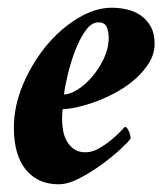

<svg xmlns="http://www.w3.org/2000/svg" viewBox="-20 -472 435 498"><path d="M146 -227Q161 -227 181 -239.5Q201 -252 219 -273Q237 -294 249.5 -320.5Q262 -347 262 -375Q262 -389 257 -401.5Q252 -414 235 -414Q217 -414 201.5 -392Q186 -370 174.5 -339.5Q163 -309 155.5 -277.5Q148 -246 146 -227ZM270 -452Q289 -452 309 -447.5Q329 -443 345 -432Q361 -421 371 -403Q381 -385 381 -359Q381 -333 367.5 -310.5Q354 -288 333 -269Q312 -250 285.5 -235Q259 -220 232.5 -210Q206 -200 182 -194.5Q158 -189 143 -189Q142 -187 141.5 -177.5Q141 -168 141 -164Q141 -150 143.5 -134.5Q146 -119 153 -106.5Q160 -94 171.5 -85.5Q183 -77 202 -77Q219 -77 236.5 -87Q254 -97 268.5 -109Q283 -121 293 -131.5Q303 -142 304 -143Q307 -143 310 -139Q313 -135 315 -130Q317 -125 318 -120Q319 -115 319 -113Q314 -105 293 -85.5Q272 -66 244 -45.5Q216 -25 186 -9.5Q156 6 132 6Q78 6 47 -32Q16 -70 16 -141Q16 -197 39.5 -252.5Q63 -308 99.5 -352.5Q136 -397 181.5 -424.5Q227 -452 270 -452Z"/></svg>

Font: Vermiglione
Style: Bold Italic
Weight: 700
Italic angle: -11°
Version: Version 1.000